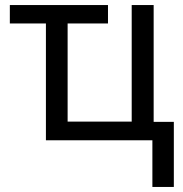

<svg xmlns="http://www.w3.org/2000/svg" viewBox="-20 -556 726 761"><path d="M584 0H162V-463H19V-536H408V-463H248V-74H502V-536H589V-73H669V185H584Z"/></svg>

Font: Noto Sans Display
Style: Regular
Weight: 400
Designer: Monotype Design team
Foundry: Monotype Imaging Inc.
Version: Version 1.000